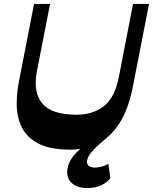

<svg xmlns="http://www.w3.org/2000/svg" viewBox="-20 -750 781 980"><path d="M427.3 210Q378.5 210 350.8 188.2Q323 166.5 323 129.3Q323 100.3 337.8 71.8Q352.5 43.3 387.1 12.5Q421.8 -18.2 481.3 -53.5L526 -47.5Q482.5 -11.7 460.7 11.3Q439 34.3 431.5 49.1Q424 64 424 75.8Q424 90.3 434.5 97.8Q445 105.3 464.7 105.3Q482.5 105.3 499.5 100.5Q516.5 95.8 533.2 86.5L543.2 159.3Q528.2 180.8 496.7 195.4Q465.2 210 427.3 210ZM334 14Q174.3 14 108.5 -72.6Q42.8 -159.3 76.8 -335L153.8 -730H235.5L168.5 -387Q148 -281 195 -222.7Q242 -164.5 371.2 -164.5Q454.2 -164.5 510.2 -208.2Q566.3 -252 586.8 -357.7L659 -730H740.7L658.7 -310.5Q635.5 -192 589.6 -120.6Q543.7 -49.2 479.4 -17.6Q415 14 334 14Z"/></svg>

Font: Savate ExtraLight
Style: Italic
Weight: 200
Italic angle: -11°
Designer: Max Esnée
Foundry: Plomb Type
Version: Version 2.000